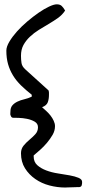

<svg xmlns="http://www.w3.org/2000/svg" viewBox="-20 -753 393 871"><path d="M75.2 -57.6Q75.2 -78.1 87.4 -92.8Q99.6 -107.4 113.8 -119.1Q127.9 -130.9 140.1 -144Q152.3 -157.2 152.3 -175.8Q152.3 -192.4 137.2 -201.2Q122.1 -210 102.5 -213.9Q83 -217.8 64.5 -218.3Q45.9 -218.8 38.1 -218.8Q33.2 -219.7 30.8 -223.6Q28.3 -227.5 27.3 -231.4Q26.4 -235.4 26.9 -239.7Q27.3 -244.1 27.3 -247.1Q27.3 -264.6 36.1 -274.9Q44.9 -285.2 59.1 -292Q73.2 -298.8 90.3 -302.7Q107.4 -306.6 124 -314.5V-323.2Q96.7 -344.7 75.2 -365.7Q53.7 -386.7 39.1 -410.6Q24.4 -434.6 16.6 -461.9Q8.8 -489.3 8.8 -523.4Q8.8 -541 22.5 -564Q36.1 -586.9 57.1 -610.4Q78.1 -633.8 104 -655.8Q129.9 -677.7 155.3 -695.3Q180.7 -712.9 202.6 -723.1Q224.6 -733.4 237.3 -733.4Q252 -733.4 259.8 -726.1Q267.6 -718.8 275.4 -705.1Q262.7 -685.5 242.7 -671.4Q222.7 -657.2 200.2 -644Q177.7 -630.9 155.8 -617.2Q133.8 -603.5 115.7 -586.4Q97.7 -569.3 86.4 -548.8Q75.2 -528.3 75.2 -500Q75.2 -482.4 77.6 -466.8Q80.1 -451.2 95.7 -437.5L200.2 -342.8Q200.2 -341.8 201.2 -339.4Q202.1 -336.9 202.1 -333Q202.1 -329.1 202.1 -326.2Q202.1 -323.2 202.1 -322.3Q202.1 -303.7 196.8 -289.1Q191.4 -274.4 170.9 -266.6Q179.7 -258.8 189.9 -249.5Q200.2 -240.2 209 -229Q217.8 -217.8 223.6 -205.1Q229.5 -192.4 229.5 -180.7Q229.5 -160.2 218.8 -141.6Q208 -123 193.4 -105.5Q178.7 -87.9 162.1 -73.2Q145.5 -58.6 132.8 -47.9Q132.8 -46.9 132.8 -45.4Q132.8 -43.9 132.8 -43Q132.8 -18.6 148.9 -3.9Q165 10.7 189.5 20Q213.9 29.3 242.7 33.7Q271.5 38.1 295.9 42.5Q320.3 46.9 336.4 53.7Q352.5 60.5 352.5 72.3Q352.5 76.2 352.1 81.1Q351.6 85.9 350.1 89.4Q348.6 92.8 344.2 94.7Q339.8 96.7 333 95.7Q329.1 95.7 321.3 96.2Q313.5 96.7 304.2 96.7Q294.9 96.7 287.1 97.2Q279.3 97.7 275.4 97.7Q240.2 97.7 204.6 88.4Q168.9 79.1 140.1 59.1Q111.3 39.1 93.3 10.3Q75.2 -18.6 75.2 -57.6Z"/></svg>

Font: Swanky and Moo Moo Cyrillic
Style: Regular
Weight: 400
Designer: Kimberly Geswein; Denis Ignatov
Foundry: Kimberly Geswein; Denis Ignatov
Version: Version 1.003 June 27, 2018